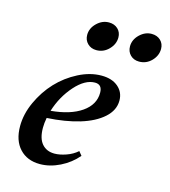

<svg xmlns="http://www.w3.org/2000/svg" viewBox="-106 -780 775 876"><g transform="rotate(15 281.0 -342.0)"><path d="M479 -557.6Q453.6 -557.6 437.5 -573.7Q421.4 -589.8 421.4 -614.3Q421.4 -646 446.5 -670.4Q471.7 -694.8 502.9 -694.8Q528.8 -694.8 545.2 -679.2Q561.5 -663.6 561.5 -639.2Q561.5 -607.4 537.4 -582.5Q513.2 -557.6 479 -557.6ZM277.3 -557.6Q252 -557.6 235.6 -573.7Q219.2 -589.8 219.2 -614.3Q219.2 -646 244.4 -670.4Q269.5 -694.8 301.3 -694.8Q327.1 -694.8 343.5 -679.2Q359.9 -663.6 359.9 -639.2Q359.9 -607.4 335.4 -582.5Q311 -557.6 277.3 -557.6ZM162.6 11.2Q102.5 11.2 66.9 -27.1Q31.2 -65.4 31.2 -133.3Q31.2 -190.4 57.9 -248.5Q84.5 -306.6 126.2 -351.1Q168 -395.5 222.9 -423.6Q277.8 -451.7 331.5 -451.7Q380.9 -451.7 409.9 -426.8Q439 -401.9 439 -362.3Q439 -316.4 399.4 -281Q359.9 -245.6 292.7 -225.3Q225.6 -205.1 138.7 -200.2Q133.8 -174.3 133.8 -152.8Q133.8 -102.5 155.5 -77.4Q177.2 -52.2 214.8 -52.2Q239.3 -52.2 269.5 -62.7Q299.8 -73.2 321.8 -92.8L336.9 -74.2Q303.7 -35.2 256.6 -12Q209.5 11.2 162.6 11.2ZM310.5 -413.1Q263.7 -413.1 216.8 -360.4Q169.9 -307.6 147.5 -236.3Q239.3 -244.6 292 -281.2Q344.7 -317.9 344.7 -374Q344.7 -413.1 310.5 -413.1Z"/></g></svg>

Font: Elstob 10pt SemiBold
Style: Italic
Weight: 600
Italic angle: -20°
Designer: Peter S. Baker
Version: Version 1.015